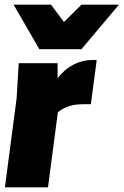

<svg xmlns="http://www.w3.org/2000/svg" viewBox="-20 -800 528 820"><path d="M198 -780 253 -706 328 -780H488L328 -590H148L38 -780ZM378 -544Q388 -544 393 -543L368 -355H338Q293 -355 265.5 -343Q238 -331 227 -320L185 0H1L51 -380L60 -530H226V-466Q255 -504 294 -524Q333 -544 378 -544Z"/></svg>

Font: Tanohe Sans Black
Style: Italic
Weight: 900
Designer: Village Type and Design LLC & Cristiano Sobral
Foundry: Cooper Hewitt Smithsonian Design Museum
Version: Version 1.00;January 12, 2020;FontCreator 12.0.0.2547 64-bit